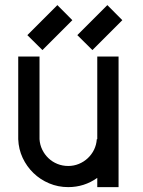

<svg xmlns="http://www.w3.org/2000/svg" viewBox="-20 -749 574 771"><path d="M89.8 -607.9 210.4 -728.5 270.5 -668 150.4 -547.9ZM290.5 -607.9 411.1 -728.5 471.2 -668 351.1 -547.9ZM456.1 -522V2.4H370.6V-34.7Q318.4 2.4 253.9 2.4Q213.4 2.4 177.5 -12.7Q141.6 -27.8 114.5 -54Q87.4 -80.1 71 -115Q54.7 -149.9 53.2 -189.9V-522H138.7V-189.9Q140.1 -167.5 149.7 -147.9Q159.2 -128.4 174.6 -113.8Q189.9 -99.1 210.4 -90.8Q231 -82.5 253.9 -82.5Q276.4 -82.5 296.6 -90.8Q316.9 -99.1 332.5 -113.8Q348.1 -128.4 357.7 -147.9Q367.2 -167.5 368.7 -189.9H370.6V-522Z"/></svg>

Font: Proletarsk
Style: Regular
Weight: 400
Designer: Peter Wiegel, original typeface by Carl Albert Fahrenwaldt 1901
Foundry: Peter Wiegel
Version: Version 1.000 2010 initial release